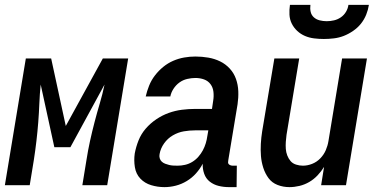

<svg xmlns="http://www.w3.org/2000/svg" viewBox="-36 -760 1556 788"><path d="M-16 0 70 -520H174L234 -243L386 -520H490L404 0H302L319 -104Q325 -143 333.5 -181.5Q342 -220 352 -258.5Q362 -297 373.5 -335.5Q385 -374 393 -413L253 -156H187L131 -413Q127 -374 125.5 -335.5Q124 -297 121 -258.5Q118 -220 113.5 -181.5Q109 -143 103 -104L86 0Z M639 8Q611 8 584.5 0Q558 -8 540 -27Q522 -46 517.5 -74Q513 -102 517 -130Q522 -157 532.5 -183.5Q543 -210 562 -232Q581 -254 605.5 -270.5Q630 -287 656.5 -296.5Q683 -306 710.5 -309.5Q738 -313 765 -313H834L839 -347Q842 -365 840 -383Q838 -401 828 -414.5Q818 -428 801.5 -434Q785 -440 766 -440Q750 -440 732.5 -436Q715 -432 700.5 -421.5Q686 -411 676 -395.5Q666 -380 663 -364H562Q567 -386 576 -408.5Q585 -431 600 -450.5Q615 -470 634 -485.5Q653 -501 675 -510.5Q697 -520 720 -524Q743 -528 766 -528Q793 -528 819 -523.5Q845 -519 867.5 -508Q890 -497 907 -478.5Q924 -460 932.5 -436Q941 -412 942 -385.5Q943 -359 939 -332L901 -103Q900 -98 900 -93.5Q900 -89 903 -86Q906 -83 910.5 -81.5Q915 -80 919 -80H936L935 8H904Q882 8 861.5 3Q841 -2 825 -14.5Q809 -27 802 -47Q795 -67 796 -88Q785 -67 768.5 -48.5Q752 -30 730.5 -17Q709 -4 685.5 2Q662 8 639 8ZM693 -80Q708 -80 723.5 -83.5Q739 -87 753 -95.5Q767 -104 778 -116.5Q789 -129 796.5 -143Q804 -157 808.5 -172Q813 -187 815 -202L819 -225H765Q742 -225 718.5 -221Q695 -217 673.5 -204.5Q652 -192 637.5 -171.5Q623 -151 619 -128Q617 -119 619.5 -110.5Q622 -102 628 -96.5Q634 -91 642 -88Q650 -85 658 -83Q666 -81 675 -80.5Q684 -80 693 -80Z M1152 8Q1126 8 1103 -1Q1080 -10 1066 -29Q1052 -48 1044.5 -71.5Q1037 -95 1035 -119.5Q1033 -144 1034.5 -170Q1036 -196 1040 -221L1090 -520H1192L1140 -207Q1138 -193 1137 -178Q1136 -163 1137 -149Q1138 -135 1143 -122Q1148 -109 1156.5 -99Q1165 -89 1179 -84.5Q1193 -80 1207 -80Q1226 -80 1245 -87.5Q1264 -95 1278.5 -110Q1293 -125 1301 -143.5Q1309 -162 1312 -181L1368 -520H1470L1384 0H1282L1294 -75Q1283 -57 1267.5 -40.5Q1252 -24 1233 -13Q1214 -2 1193 3Q1172 8 1152 8ZM1293 -600Q1273 -600 1253 -602.5Q1233 -605 1215.5 -612.5Q1198 -620 1184 -633Q1170 -646 1161.5 -663Q1153 -680 1152 -700Q1151 -720 1154 -740H1238Q1236 -725 1239 -711.5Q1242 -698 1252 -689Q1262 -680 1276 -676.5Q1290 -673 1305 -673Q1320 -673 1335 -676.5Q1350 -680 1363 -689Q1376 -698 1384 -711.5Q1392 -725 1394 -740H1478Q1475 -720 1467 -700Q1459 -680 1445.5 -663Q1432 -646 1413 -633Q1394 -620 1374.5 -612.5Q1355 -605 1334 -602.5Q1313 -600 1293 -600Z"/></svg>

Font: Iosevka SS18 Semibold
Style: Italic
Weight: 600
Italic angle: -9°
Monospace: yes
Designer: Belleve Invis
Foundry: Belleve Invis
Version: Version 25.1.1; ttfautohint (v1.8.4)